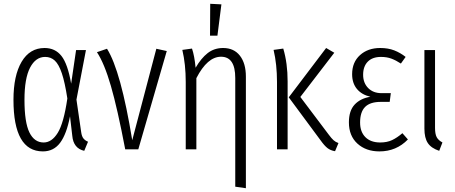

<svg xmlns="http://www.w3.org/2000/svg" viewBox="-20 -787 2400 1012"><path d="M355 -346 381 -523H433L383 -262L408 -90Q411 -68 420 -57Q429 -46 444 -40L424 8Q367 -5 361 -71L349 -174Q331 -80 297 -34.5Q263 11 206 11Q51 11 51 -261Q51 -389 94 -461.5Q137 -534 215 -534Q271 -534 304 -492Q337 -450 355 -346ZM109 -261Q109 -142 135 -89Q161 -36 210 -36Q253 -36 284.5 -87Q316 -138 335 -268Q322 -353 306 -400.5Q290 -448 269 -467.5Q248 -487 218 -487Q168 -487 138.5 -430.5Q109 -374 109 -261Z M677 -48 804 -530 859 -518 709 0H640Q599 -215 564.5 -334Q530 -453 491 -512L544 -530Q617 -414 677 -48Z M1276 -383V205L1220 197V-376Q1220 -488 1145 -488Q1073 -488 1015 -375V0H959V-355Q959 -448 941 -524L992 -531Q1005 -493 1011 -430Q1040 -480 1074.5 -507Q1109 -534 1156 -534Q1213 -534 1244.5 -493.5Q1276 -453 1276 -383ZM1088 -767 1147 -764 1126 -599H1087Z M1563 -276 1713 -77Q1727 -58 1738 -48Q1749 -38 1764 -33L1746 10Q1722 6 1706 -6.5Q1690 -19 1670 -47L1502 -274L1699 -534L1742 -509ZM1496 -358V0H1440V-355Q1440 -448 1422 -524L1473 -531Q1496 -454 1496 -358Z M2118 -487 2093 -452Q2067 -469 2043 -478Q2019 -487 1988 -487Q1943 -487 1918.5 -462Q1894 -437 1894 -393Q1894 -350 1920.5 -323Q1947 -296 1991 -296H2040L2034 -250H1987Q1931 -250 1904.5 -223.5Q1878 -197 1878 -141Q1878 -92 1906 -64Q1934 -36 1984 -36Q2020 -36 2046.5 -48.5Q2073 -61 2101 -85L2130 -52Q2069 11 1980 11Q1909 11 1864 -30Q1819 -71 1819 -142Q1819 -203 1849 -235.5Q1879 -268 1932 -277Q1886 -288 1861 -318.5Q1836 -349 1836 -396Q1836 -459 1877.5 -496.5Q1919 -534 1984 -534Q2026 -534 2058 -521.5Q2090 -509 2118 -487Z M2273 -113Q2273 -81 2281.5 -64.5Q2290 -48 2312 -36L2295 8Q2253 -6 2235 -33Q2217 -60 2217 -109V-523H2273Z"/></svg>

Font: Fira Sans Extra Condensed Light
Style: Regular
Weight: 300
Width: 1
Designer: Carrois Corporate & Edenspiekermann AG
Foundry: Carrois Corporate GbR & Edenspiekermann AG
Version: Version 4.203